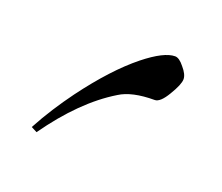

<svg xmlns="http://www.w3.org/2000/svg" viewBox="-60 -392 504 435"><g transform="rotate(20 192.0 -174.5)"><path d="M61 -39.6 46.9 -46.9Q61.5 -74.2 77.9 -99.6Q94.2 -125 111.8 -148.9Q170.9 -228.5 225.1 -272Q271 -308.6 297.4 -308.6Q307.6 -308.6 319.8 -293Q333 -277.8 333 -266.1Q333 -253.4 316.4 -226.1Q300.8 -199.7 287.6 -199.7Q232.9 -199.7 204.1 -181.2Q128.9 -135.7 61 -39.6Z"/></g></svg>

Font: Scheherazade New Rohingya
Style: Regular
Weight: 400
Designer: SIL International
Foundry: SIL International
Version: Version 3.000 ; LngRng